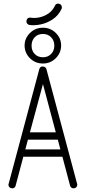

<svg xmlns="http://www.w3.org/2000/svg" viewBox="-20 -1026 467 1046"><path d="M400 -25Q401 -22 401 -20Q401 -12 395.5 -6Q390 0 382 0Q366 0 362 -14L320 -172H107L65 -14Q61 0 46 0Q38 0 32 -5.5Q26 -11 26 -19Q26 -24 28 -28L194 -649Q198 -664 213 -664Q216 -664 217 -663Q230 -661 233 -649ZM143 -305H284L214 -568ZM118 -212H309L295 -265H132ZM214 -680Q172 -680 143 -709Q114 -738 114 -778Q114 -817 143 -846Q172 -875 214 -875Q255 -875 284 -846.5Q313 -818 313 -778Q313 -738 284 -709Q255 -680 214 -680ZM214 -714Q241 -714 258.5 -732Q276 -750 276 -777Q276 -805 258.5 -823Q241 -841 214 -841Q186 -841 169 -823Q152 -805 152 -777Q152 -750 169 -732Q186 -714 214 -714ZM279 -994Q284 -1008 300 -1006Q308 -1005 313 -998.5Q318 -992 317 -983Q317 -981 316 -979Q299 -942 267.5 -921Q236 -900 201.5 -893Q167 -886 141 -890Q133 -891 128 -897.5Q123 -904 124 -912Q125 -921 131 -926Q137 -931 146 -930Q167 -926 193 -931Q219 -936 242.5 -951.5Q266 -967 279 -994Z"/></svg>

Font: Libertine Sup Light
Style: Regular
Weight: 300
Designer: Bastien Sozeau
Foundry: NBR — Bastien Sozeau
Version: Version 2.003; ttfautohint (v1.8.4.7-5d5b);gftools[0.9.33]